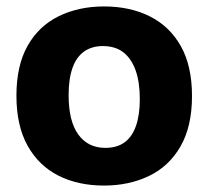

<svg xmlns="http://www.w3.org/2000/svg" viewBox="-20 -562 646 596"><path d="M303 14Q222 14 161 -17Q100 -48 65.5 -110Q31 -172 31 -265Q31 -358 65.5 -419.5Q100 -481 162 -511.5Q224 -542 303 -542Q384 -542 445.5 -511Q507 -480 541.5 -418.5Q576 -357 576 -264Q576 -169 540 -107Q504 -45 442 -15.5Q380 14 303 14ZM307 -103Q343 -103 366.5 -120Q390 -137 402 -171Q414 -205 414 -254Q414 -307 401 -343.5Q388 -380 363 -399.5Q338 -419 299 -419Q265 -419 241 -402Q217 -385 205 -351Q193 -317 193 -267Q193 -186 223 -144.5Q253 -103 307 -103Z"/></svg>

Font: Bricolage Grotesque 24pt ExtraBold
Style: Regular
Weight: 800
Designer: Mathieu Triay
Foundry: Atelier Triay
Version: Version 1.001;gftools[0.9.33.dev8+g029e19f]